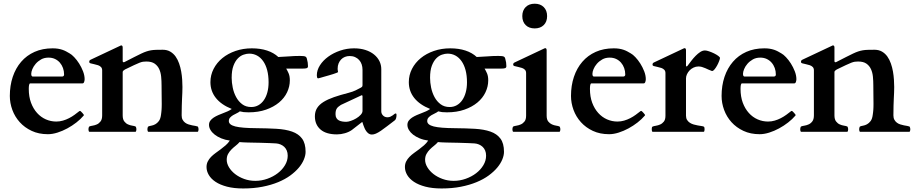

<svg xmlns="http://www.w3.org/2000/svg" viewBox="-20 -727 5051 1059"><path d="M34.2 -197.8Q34.2 -254.9 50.3 -303Q66.4 -351.1 96.7 -386.2Q127 -421.4 170.7 -440.9Q214.4 -460.4 270 -460.4Q286.6 -460.4 299.8 -458.3Q313 -456.1 324 -452.4Q335 -448.7 344.5 -443.6Q354 -438.5 363.8 -432.6Q375 -426.8 389.4 -411.6Q403.8 -396.5 416.5 -376.5Q429.2 -356.4 438 -333.7Q446.8 -311 446.8 -290Q446.8 -283.2 444.1 -275.1Q441.4 -267.1 435.1 -267.1H147Q142.1 -267.1 140.4 -258.3Q138.7 -249.5 138.7 -236.8Q138.7 -193.8 151.1 -160.4Q163.6 -127 184.6 -103.8Q205.6 -80.6 232.9 -68.6Q260.3 -56.6 290.5 -56.6Q309.6 -56.6 327.1 -61.8Q344.7 -66.9 360.8 -75.2Q377 -83.5 391.1 -93.8Q405.3 -104 418 -114.3Q420.9 -115.2 421.9 -115.2Q423.3 -115.2 425.8 -112.8Q430.2 -108.9 434.6 -103.8Q439 -98.6 441.4 -95.2Q442.9 -93.8 442.9 -92.3Q442.9 -90.8 440.9 -88.9Q424.8 -69.8 401.4 -51.5Q377.9 -33.2 351.3 -18.8Q324.7 -4.4 296.9 4.4Q269 13.2 244.1 13.2Q193.8 13.2 154.8 -5.1Q115.7 -23.4 88.9 -53.2Q62 -83 48.1 -120.8Q34.2 -158.7 34.2 -197.8ZM320.8 -304.7Q333.5 -304.7 333.5 -315.9Q333.5 -335 327.4 -351.8Q321.3 -368.7 310.1 -381.6Q298.8 -394.5 283 -401.9Q267.1 -409.2 247.6 -409.2Q224.1 -409.2 206.5 -399.2Q189 -389.2 176.8 -375Q164.6 -360.8 158.4 -345.7Q152.3 -330.6 152.3 -319.8Q152.3 -311.5 154.8 -308.1Q157.2 -304.7 161.1 -304.7Z M641.1 -473.6Q643.1 -474.6 645.3 -475.6Q647.5 -476.6 648.4 -476.6Q656.7 -476.6 656.7 -464.8V-388.7Q658.2 -383.8 660.6 -383.8Q663.1 -383.8 664.6 -384Q666 -384.3 668.5 -385.7Q699.7 -401.9 721.4 -412.8Q743.2 -423.8 759 -431.4Q774.9 -439 787.4 -443.1Q799.8 -447.3 812.5 -449.5Q825.2 -451.7 840.3 -452.1Q855.5 -452.6 877.4 -452.6Q901.4 -452.6 918.9 -442.4Q936.5 -432.1 948.5 -415.3Q960.4 -398.4 968 -376.7Q975.6 -355 979.5 -332.3Q983.4 -309.6 984.9 -287.4Q986.3 -265.1 986.3 -247.1Q986.3 -230 985.6 -215.3Q984.9 -200.7 984.1 -183.3Q983.4 -166 982.7 -144Q981.9 -122.1 981.9 -90.8Q981.9 -76.2 987.3 -66.4Q992.7 -56.6 1001.2 -50.3Q1009.8 -43.9 1020 -40.8Q1030.3 -37.6 1040 -35.6Q1049.8 -33.7 1057.9 -32.5Q1065.9 -31.2 1070.3 -29.3Q1072.3 -28.3 1073.7 -22.9Q1075.2 -17.6 1075.2 -15.1Q1075.2 -12.2 1074.2 -6.6Q1073.2 -1 1070.3 0H797.9Q794.9 -1 793.9 -6.6Q793 -12.2 793 -15.1Q793 -17.6 794.4 -22.9Q795.9 -28.3 797.9 -29.3Q804.2 -32.2 814.7 -33.9Q825.2 -35.6 836.2 -41.5Q847.2 -47.4 856.2 -59.3Q865.2 -71.3 868.2 -94.7Q869.1 -102.1 869.9 -108.4Q870.6 -114.7 871.1 -121.3Q871.6 -127.9 871.8 -135.7Q872.1 -143.6 872.1 -153.8Q872.1 -175.8 871.6 -200.7Q871.1 -225.6 871.1 -256.3Q871.1 -280.3 868.9 -303.7Q866.7 -327.1 858.2 -345.7Q849.6 -364.3 833 -376Q816.4 -387.7 787.1 -387.7Q776.9 -387.7 768.8 -386.5Q760.7 -385.3 749.3 -380.9Q737.8 -376.5 719.2 -367.7Q700.7 -358.9 669.4 -343.8Q665.5 -341.3 661.4 -338.1Q657.2 -335 656.7 -330.1V-90.8Q656.7 -68.8 665.5 -57.4Q674.3 -45.9 686 -40.8Q697.8 -35.6 709.5 -33.9Q721.2 -32.2 727.5 -29.3Q729.5 -28.3 731 -22.9Q732.4 -17.6 732.4 -15.1Q732.4 -12.2 731.4 -6.6Q730.5 -1 727.5 0H472.7Q469.7 -1 468.8 -6.6Q467.8 -12.2 467.8 -15.1Q467.8 -17.6 469.2 -22.9Q470.7 -28.3 472.7 -29.3Q479 -32.2 490.7 -33.9Q502.4 -35.6 514.2 -40.8Q525.9 -45.9 534.7 -57.4Q543.5 -68.8 543.5 -90.8V-338.9Q543.5 -350.6 537.1 -357.2Q530.8 -363.8 521 -367.2Q511.2 -370.6 500 -372.8Q488.8 -375 478.5 -377.9Q475.6 -378.9 473.9 -380.6Q472.2 -382.3 472.2 -387.7Q472.2 -390.1 473.6 -392.6Q475.1 -395 479.5 -397.5Z M1369.1 -460.4Q1416 -460.4 1453.1 -448.2Q1490.2 -436 1515.1 -412.6Q1545.9 -413.6 1574 -416Q1602.1 -418.5 1634.3 -418.5Q1645.5 -418.5 1652.6 -417.7Q1659.7 -417 1663.6 -415.3Q1667.5 -413.6 1669.4 -410.9Q1671.4 -408.2 1672.4 -404.3Q1675.8 -392.1 1677.2 -382.3Q1678.7 -372.6 1678.7 -362.3Q1678.7 -354 1672.6 -351.3Q1666.5 -348.6 1647.9 -348.6H1558.6Q1565.4 -337.4 1572 -322.3Q1578.6 -307.1 1578.6 -283.7Q1578.6 -250 1563.5 -218Q1548.3 -186 1519 -161.6Q1489.7 -137.2 1447.5 -122.3Q1405.3 -107.4 1351.1 -107.4Q1334.5 -107.4 1324.2 -108.6Q1314 -109.9 1302.7 -112.8Q1295.9 -106.9 1285.6 -102.3Q1275.4 -97.7 1265.6 -91.8Q1255.9 -85.9 1249 -78.4Q1242.2 -70.8 1242.2 -59.1Q1242.2 -38.6 1278.1 -29.5Q1314 -20.5 1394 -20Q1455.1 -19.5 1505.1 -16.6Q1555.2 -13.7 1590.8 -1.2Q1626.5 11.2 1646 37.4Q1665.5 63.5 1665.5 110.4Q1665.5 129.9 1656.2 152.6Q1647 175.3 1628.2 197.8Q1609.4 220.2 1581.1 241Q1552.7 261.7 1514.4 277.6Q1476.1 293.5 1427.7 303Q1379.4 312.5 1321.3 312.5Q1270 312.5 1231.9 302.5Q1193.8 292.5 1168.9 275.9Q1144 259.3 1131.6 238Q1119.1 216.8 1119.1 194.3Q1119.1 177.2 1126 163.6Q1132.8 149.9 1144 138.4Q1155.3 127 1169.2 116.9Q1183.1 106.9 1197.3 96.4Q1211.4 85.9 1224.6 74.5Q1237.8 63 1247.6 48.3Q1221.7 44.9 1200.4 36.1Q1179.2 27.3 1164.3 15.6Q1149.4 3.9 1141.1 -10Q1132.8 -23.9 1132.8 -38.1Q1132.8 -51.3 1139.9 -61Q1147 -70.8 1158.4 -78.4Q1169.9 -85.9 1184.6 -92.3Q1199.2 -98.6 1214.8 -104.5Q1224.6 -108.4 1235.6 -113Q1246.6 -117.7 1258.3 -126Q1200.2 -149.4 1170.4 -187Q1140.6 -224.6 1140.6 -273.9Q1140.6 -313 1158.2 -347.2Q1175.8 -381.3 1206.5 -406.5Q1237.3 -431.6 1279.1 -446Q1320.8 -460.4 1369.1 -460.4ZM1230.5 154.3Q1230.5 174.8 1242.9 195.6Q1255.4 216.3 1276.6 232.9Q1297.9 249.5 1326.7 260Q1355.5 270.5 1388.2 270.5Q1422.4 270.5 1454.6 259Q1486.8 247.6 1511.7 228.5Q1536.6 209.5 1551.8 184.3Q1566.9 159.2 1566.9 131.8Q1566.9 115.7 1561.8 103.5Q1556.6 91.3 1547.9 83Q1539.1 74.7 1527.3 69.8Q1515.6 64.9 1502.9 64Q1492.7 63 1468.8 62.3Q1444.8 61.5 1415 60.5Q1397 60.1 1379.4 59.8Q1361.8 59.6 1346.9 59.1Q1332 58.6 1320.1 58.1Q1308.1 57.6 1301.3 56.6Q1292 67.4 1279.8 76.9Q1267.6 86.4 1256.6 97.4Q1245.6 108.4 1238 122.1Q1230.5 135.7 1230.5 154.3ZM1461.4 -272.9Q1461.4 -310.5 1453.6 -340.1Q1445.8 -369.6 1431.4 -389.9Q1417 -410.2 1397.5 -420.7Q1377.9 -431.2 1354.5 -431.2Q1340.3 -431.2 1323.5 -425.5Q1306.6 -419.9 1292 -405Q1277.3 -390.1 1267.6 -364.3Q1257.8 -338.4 1257.8 -297.9Q1257.8 -272 1263.7 -243.7Q1269.5 -215.3 1282.5 -191.4Q1295.4 -167.5 1315.9 -152.1Q1336.4 -136.7 1365.7 -136.7Q1387.7 -136.7 1405.3 -146.7Q1422.9 -156.7 1435.3 -174.6Q1447.8 -192.4 1454.6 -217.5Q1461.4 -242.7 1461.4 -272.9Z M1920.4 -9.8Q1904.3 1.5 1882.3 7.8Q1860.4 14.2 1838.4 14.2Q1778.8 14.2 1747.8 -12.7Q1716.8 -39.6 1716.8 -85.4Q1716.8 -111.8 1728.8 -130.9Q1740.7 -149.9 1764.2 -164.6Q1787.6 -179.2 1822 -191.2Q1856.4 -203.1 1901.9 -214.8Q1926.3 -221.2 1941.2 -228.5Q1956.1 -235.8 1968.8 -242.7Q1977.1 -247.1 1978.3 -250.5Q1979.5 -253.9 1979.5 -256.8V-341.8Q1979.5 -357.9 1974.9 -371.8Q1970.2 -385.7 1960.9 -396Q1951.7 -406.2 1938.5 -412.1Q1925.3 -418 1908.7 -418Q1894.5 -418 1882.3 -413.1Q1870.1 -408.2 1861.3 -398.9Q1852.5 -389.6 1847.4 -377Q1842.3 -364.3 1842.3 -348.1Q1842.3 -346.7 1842.5 -343.8Q1842.8 -340.8 1843.3 -337.6Q1843.8 -334.5 1844.2 -332Q1844.7 -329.6 1844.7 -329.1Q1844.2 -328.1 1836.7 -325.2Q1829.1 -322.3 1818.1 -318.6Q1807.1 -314.9 1793.9 -311.3Q1780.8 -307.6 1768.8 -304.2Q1756.8 -300.8 1747.8 -298.1Q1738.8 -295.4 1735.4 -294.9Q1730 -294.9 1728.8 -300.5Q1727.5 -306.2 1727.5 -311.5Q1727.5 -339.8 1744.6 -366.7Q1761.7 -393.6 1790.3 -414.3Q1818.8 -435.1 1856 -447.8Q1893.1 -460.4 1932.6 -460.4Q1967.8 -460.4 1995.6 -451.4Q2023.4 -442.4 2043 -426.5Q2062.5 -410.6 2072.8 -389.9Q2083 -369.1 2083 -345.7V-112.8Q2083 -100.1 2092.5 -90.1Q2102.1 -80.1 2117.2 -80.1Q2126 -80.1 2133.1 -83.3Q2140.1 -86.4 2145.8 -90.6Q2151.4 -94.7 2155.3 -97.9Q2159.2 -101.1 2162.1 -101.1Q2166 -101.1 2166.5 -97.9Q2167 -94.7 2167 -92.3Q2167 -84 2164.8 -75.4Q2162.6 -66.9 2157.2 -63Q2133.3 -44.9 2114.7 -30.5Q2096.2 -16.1 2081.1 -5.9Q2065.9 4.4 2053.7 9.8Q2041.5 15.1 2030.8 15.1Q2021 15.1 2013.4 9.8Q2005.9 4.4 2000.2 -3.4Q1994.6 -11.2 1990.7 -20.3Q1986.8 -29.3 1984.1 -37.1Q1981.4 -44.9 1980 -49.8Q1978.5 -54.7 1977.5 -54.2ZM1830.6 -97.2Q1830.6 -84 1835.7 -75.7Q1840.8 -67.4 1849.1 -63Q1857.4 -58.6 1867.9 -56.9Q1878.4 -55.2 1889.6 -55.2Q1899.9 -55.2 1915 -60.3Q1930.2 -65.4 1944.6 -74Q1959 -82.5 1969.2 -93.5Q1979.5 -104.5 1979.5 -115.7V-196.3Q1979.5 -201.7 1975.6 -201.7Q1974.6 -201.7 1973.6 -201.2L1860.4 -148.4Q1853.5 -143.6 1847.9 -139.4Q1842.3 -135.3 1838.4 -129.6Q1834.5 -124 1832.5 -116.5Q1830.6 -108.9 1830.6 -97.2Z M2463.4 -460.4Q2510.3 -460.4 2547.4 -448.2Q2584.5 -436 2609.4 -412.6Q2640.1 -413.6 2668.2 -416Q2696.3 -418.5 2728.5 -418.5Q2739.7 -418.5 2746.8 -417.7Q2753.9 -417 2757.8 -415.3Q2761.7 -413.6 2763.7 -410.9Q2765.6 -408.2 2766.6 -404.3Q2770 -392.1 2771.5 -382.3Q2772.9 -372.6 2772.9 -362.3Q2772.9 -354 2766.8 -351.3Q2760.7 -348.6 2742.2 -348.6H2652.8Q2659.7 -337.4 2666.3 -322.3Q2672.9 -307.1 2672.9 -283.7Q2672.9 -250 2657.7 -218Q2642.6 -186 2613.3 -161.6Q2584 -137.2 2541.7 -122.3Q2499.5 -107.4 2445.3 -107.4Q2428.7 -107.4 2418.5 -108.6Q2408.2 -109.9 2397 -112.8Q2390.1 -106.9 2379.9 -102.3Q2369.6 -97.7 2359.9 -91.8Q2350.1 -85.9 2343.3 -78.4Q2336.4 -70.8 2336.4 -59.1Q2336.4 -38.6 2372.3 -29.5Q2408.2 -20.5 2488.3 -20Q2549.3 -19.5 2599.4 -16.6Q2649.4 -13.7 2685.1 -1.2Q2720.7 11.2 2740.2 37.4Q2759.8 63.5 2759.8 110.4Q2759.8 129.9 2750.5 152.6Q2741.2 175.3 2722.4 197.8Q2703.6 220.2 2675.3 241Q2647 261.7 2608.6 277.6Q2570.3 293.5 2522 303Q2473.6 312.5 2415.5 312.5Q2364.3 312.5 2326.2 302.5Q2288.1 292.5 2263.2 275.9Q2238.3 259.3 2225.8 238Q2213.4 216.8 2213.4 194.3Q2213.4 177.2 2220.2 163.6Q2227.1 149.9 2238.3 138.4Q2249.5 127 2263.4 116.9Q2277.3 106.9 2291.5 96.4Q2305.7 85.9 2318.8 74.5Q2332 63 2341.8 48.3Q2315.9 44.9 2294.7 36.1Q2273.4 27.3 2258.5 15.6Q2243.7 3.9 2235.4 -10Q2227.1 -23.9 2227.1 -38.1Q2227.1 -51.3 2234.1 -61Q2241.2 -70.8 2252.7 -78.4Q2264.2 -85.9 2278.8 -92.3Q2293.5 -98.6 2309.1 -104.5Q2318.8 -108.4 2329.8 -113Q2340.8 -117.7 2352.5 -126Q2294.4 -149.4 2264.6 -187Q2234.9 -224.6 2234.9 -273.9Q2234.9 -313 2252.4 -347.2Q2270 -381.3 2300.8 -406.5Q2331.5 -431.6 2373.3 -446Q2415 -460.4 2463.4 -460.4ZM2324.7 154.3Q2324.7 174.8 2337.2 195.6Q2349.6 216.3 2370.8 232.9Q2392.1 249.5 2420.9 260Q2449.7 270.5 2482.4 270.5Q2516.6 270.5 2548.8 259Q2581.1 247.6 2606 228.5Q2630.9 209.5 2646 184.3Q2661.1 159.2 2661.1 131.8Q2661.1 115.7 2656 103.5Q2650.9 91.3 2642.1 83Q2633.3 74.7 2621.6 69.8Q2609.9 64.9 2597.2 64Q2586.9 63 2563 62.3Q2539.1 61.5 2509.3 60.5Q2491.2 60.1 2473.6 59.8Q2456.1 59.6 2441.2 59.1Q2426.3 58.6 2414.3 58.1Q2402.3 57.6 2395.5 56.6Q2386.2 67.4 2374 76.9Q2361.8 86.4 2350.8 97.4Q2339.8 108.4 2332.3 122.1Q2324.7 135.7 2324.7 154.3ZM2555.7 -272.9Q2555.7 -310.5 2547.9 -340.1Q2540 -369.6 2525.6 -389.9Q2511.2 -410.2 2491.7 -420.7Q2472.2 -431.2 2448.7 -431.2Q2434.6 -431.2 2417.7 -425.5Q2400.9 -419.9 2386.2 -405Q2371.6 -390.1 2361.8 -364.3Q2352.1 -338.4 2352.1 -297.9Q2352.1 -272 2357.9 -243.7Q2363.8 -215.3 2376.7 -191.4Q2389.6 -167.5 2410.2 -152.1Q2430.7 -136.7 2460 -136.7Q2481.9 -136.7 2499.5 -146.7Q2517.1 -156.7 2529.5 -174.6Q2542 -192.4 2548.8 -217.5Q2555.7 -242.7 2555.7 -272.9Z M2811 0Q2808.1 -1 2807.1 -6.6Q2806.2 -12.2 2806.2 -15.1Q2806.2 -17.6 2807.6 -22.9Q2809.1 -28.3 2811 -29.3Q2817.4 -32.2 2829.1 -33.9Q2840.8 -35.6 2852.5 -40.8Q2864.3 -45.9 2873 -56.9Q2881.8 -67.9 2881.8 -89.4V-323.7Q2881.8 -335.4 2875.5 -342Q2869.1 -348.6 2859.4 -352.1Q2849.6 -355.5 2838.4 -357.7Q2827.1 -359.9 2816.9 -362.8Q2814 -363.8 2812.3 -365.5Q2810.5 -367.2 2810.5 -372.6Q2810.5 -375 2812 -377.4Q2813.5 -379.9 2817.9 -382.3L2979.5 -458.5Q2981.4 -459.5 2983.6 -460.4Q2985.8 -461.4 2986.8 -461.4Q2995.1 -461.4 2995.1 -449.7V-89.4Q2995.1 -67.9 3003.9 -56.9Q3012.7 -45.9 3024.4 -40.8Q3036.1 -35.6 3047.9 -33.9Q3059.6 -32.2 3065.9 -29.3Q3067.9 -28.3 3069.3 -22.9Q3070.8 -17.6 3070.8 -15.1Q3070.8 -12.2 3069.8 -6.6Q3068.8 -1 3065.9 0ZM2860.8 -638.2Q2860.8 -669.4 2879.4 -688Q2897.9 -706.5 2929.2 -706.5Q2960.4 -706.5 2979 -688Q2997.6 -669.4 2997.6 -638.2Q2997.6 -606.9 2979 -588.6Q2960.4 -570.3 2929.2 -570.3Q2897.9 -570.3 2879.4 -588.6Q2860.8 -606.9 2860.8 -638.2Z M3129.4 -197.8Q3129.4 -254.9 3145.5 -303Q3161.6 -351.1 3191.9 -386.2Q3222.2 -421.4 3265.9 -440.9Q3309.6 -460.4 3365.2 -460.4Q3381.8 -460.4 3395 -458.3Q3408.2 -456.1 3419.2 -452.4Q3430.2 -448.7 3439.7 -443.6Q3449.2 -438.5 3459 -432.6Q3470.2 -426.8 3484.6 -411.6Q3499 -396.5 3511.7 -376.5Q3524.4 -356.4 3533.2 -333.7Q3542 -311 3542 -290Q3542 -283.2 3539.3 -275.1Q3536.6 -267.1 3530.3 -267.1H3242.2Q3237.3 -267.1 3235.6 -258.3Q3233.9 -249.5 3233.9 -236.8Q3233.9 -193.8 3246.3 -160.4Q3258.8 -127 3279.8 -103.8Q3300.8 -80.6 3328.1 -68.6Q3355.5 -56.6 3385.7 -56.6Q3404.8 -56.6 3422.4 -61.8Q3439.9 -66.9 3456.1 -75.2Q3472.2 -83.5 3486.3 -93.8Q3500.5 -104 3513.2 -114.3Q3516.1 -115.2 3517.1 -115.2Q3518.6 -115.2 3521 -112.8Q3525.4 -108.9 3529.8 -103.8Q3534.2 -98.6 3536.6 -95.2Q3538.1 -93.8 3538.1 -92.3Q3538.1 -90.8 3536.1 -88.9Q3520 -69.8 3496.6 -51.5Q3473.1 -33.2 3446.5 -18.8Q3419.9 -4.4 3392.1 4.4Q3364.3 13.2 3339.4 13.2Q3289.1 13.2 3250 -5.1Q3210.9 -23.4 3184.1 -53.2Q3157.2 -83 3143.3 -120.8Q3129.4 -158.7 3129.4 -197.8ZM3416 -304.7Q3428.7 -304.7 3428.7 -315.9Q3428.7 -335 3422.6 -351.8Q3416.5 -368.7 3405.3 -381.6Q3394 -394.5 3378.2 -401.9Q3362.3 -409.2 3342.8 -409.2Q3319.3 -409.2 3301.8 -399.2Q3284.2 -389.2 3272 -375Q3259.8 -360.8 3253.7 -345.7Q3247.6 -330.6 3247.6 -319.8Q3247.6 -311.5 3250 -308.1Q3252.4 -304.7 3256.3 -304.7Z M3748 -458.5Q3750 -459.5 3752.2 -460.4Q3754.4 -461.4 3755.4 -461.4Q3763.7 -461.4 3763.7 -449.7V-366.7Q3763.7 -365.2 3763.9 -363Q3764.2 -360.8 3766.6 -360.8Q3769 -360.8 3770.5 -362.5Q3772 -364.3 3773.4 -365.7Q3782.2 -377.4 3793.2 -391.8Q3804.2 -406.2 3816.7 -418.9Q3829.1 -431.6 3842.3 -440.2Q3855.5 -448.7 3868.2 -448.7Q3877 -448.7 3891.1 -443.8Q3905.3 -439 3918.7 -432.4Q3932.1 -425.8 3941.7 -418.7Q3951.2 -411.6 3951.2 -407.2Q3951.2 -402.8 3946.8 -390.9Q3942.4 -378.9 3935.8 -366.7Q3929.2 -354.5 3921.6 -345Q3914.1 -335.4 3907.7 -335.4H3906.7Q3897.9 -338.4 3888.9 -342.5Q3879.9 -346.7 3870.6 -350.8Q3861.3 -355 3851.8 -357.7Q3842.3 -360.4 3832.5 -360.4Q3817.9 -360.4 3805.2 -354.2Q3792.5 -348.1 3783.4 -338.6Q3774.4 -329.1 3769 -317.4Q3763.7 -305.7 3763.7 -294.9V-88.9Q3763.7 -74.7 3769.8 -65.2Q3775.9 -55.7 3785.4 -49.6Q3794.9 -43.5 3806.4 -40.3Q3817.9 -37.1 3828.6 -35.2Q3839.4 -33.2 3848.1 -32Q3856.9 -30.8 3861.3 -28.8Q3866.2 -26.9 3866.2 -15.1Q3866.2 -1 3861.3 0H3579.6Q3574.7 -1 3574.7 -15.1Q3574.7 -26.9 3579.6 -28.8Q3585.9 -31.7 3597.7 -33.4Q3609.4 -35.2 3621.1 -40.3Q3632.8 -45.4 3641.6 -56.4Q3650.4 -67.4 3650.4 -88.9V-323.7Q3650.4 -335.4 3644 -342Q3637.7 -348.6 3627.9 -352.1Q3618.2 -355.5 3606.9 -357.7Q3595.7 -359.9 3585.4 -362.8Q3582.5 -363.8 3580.8 -365.5Q3579.1 -367.2 3579.1 -372.6Q3579.1 -375 3580.6 -377.4Q3582 -379.9 3586.4 -382.3Z M3960 -197.8Q3960 -254.9 3976.1 -303Q3992.2 -351.1 4022.5 -386.2Q4052.7 -421.4 4096.4 -440.9Q4140.1 -460.4 4195.8 -460.4Q4212.4 -460.4 4225.6 -458.3Q4238.8 -456.1 4249.8 -452.4Q4260.7 -448.7 4270.3 -443.6Q4279.8 -438.5 4289.6 -432.6Q4300.8 -426.8 4315.2 -411.6Q4329.6 -396.5 4342.3 -376.5Q4355 -356.4 4363.8 -333.7Q4372.6 -311 4372.6 -290Q4372.6 -283.2 4369.9 -275.1Q4367.2 -267.1 4360.8 -267.1H4072.8Q4067.9 -267.1 4066.2 -258.3Q4064.5 -249.5 4064.5 -236.8Q4064.5 -193.8 4076.9 -160.4Q4089.4 -127 4110.4 -103.8Q4131.3 -80.6 4158.7 -68.6Q4186 -56.6 4216.3 -56.6Q4235.4 -56.6 4252.9 -61.8Q4270.5 -66.9 4286.6 -75.2Q4302.7 -83.5 4316.9 -93.8Q4331.1 -104 4343.8 -114.3Q4346.7 -115.2 4347.7 -115.2Q4349.1 -115.2 4351.6 -112.8Q4356 -108.9 4360.4 -103.8Q4364.7 -98.6 4367.2 -95.2Q4368.7 -93.8 4368.7 -92.3Q4368.7 -90.8 4366.7 -88.9Q4350.6 -69.8 4327.1 -51.5Q4303.7 -33.2 4277.1 -18.8Q4250.5 -4.4 4222.7 4.4Q4194.8 13.2 4169.9 13.2Q4119.6 13.2 4080.6 -5.1Q4041.5 -23.4 4014.6 -53.2Q3987.8 -83 3973.9 -120.8Q3960 -158.7 3960 -197.8ZM4246.6 -304.7Q4259.3 -304.7 4259.3 -315.9Q4259.3 -335 4253.2 -351.8Q4247.1 -368.7 4235.8 -381.6Q4224.6 -394.5 4208.7 -401.9Q4192.9 -409.2 4173.3 -409.2Q4149.9 -409.2 4132.3 -399.2Q4114.7 -389.2 4102.5 -375Q4090.3 -360.8 4084.2 -345.7Q4078.1 -330.6 4078.1 -319.8Q4078.1 -311.5 4080.6 -308.1Q4083 -304.7 4086.9 -304.7Z M4566.9 -473.6Q4568.8 -474.6 4571 -475.6Q4573.2 -476.6 4574.2 -476.6Q4582.5 -476.6 4582.5 -464.8V-388.7Q4584 -383.8 4586.4 -383.8Q4588.9 -383.8 4590.3 -384Q4591.8 -384.3 4594.2 -385.7Q4625.5 -401.9 4647.2 -412.8Q4668.9 -423.8 4684.8 -431.4Q4700.7 -439 4713.1 -443.1Q4725.6 -447.3 4738.3 -449.5Q4751 -451.7 4766.1 -452.1Q4781.2 -452.6 4803.2 -452.6Q4827.1 -452.6 4844.7 -442.4Q4862.3 -432.1 4874.3 -415.3Q4886.2 -398.4 4893.8 -376.7Q4901.4 -355 4905.3 -332.3Q4909.2 -309.6 4910.6 -287.4Q4912.1 -265.1 4912.1 -247.1Q4912.1 -230 4911.4 -215.3Q4910.6 -200.7 4909.9 -183.3Q4909.2 -166 4908.4 -144Q4907.7 -122.1 4907.7 -90.8Q4907.7 -76.2 4913.1 -66.4Q4918.5 -56.6 4927 -50.3Q4935.5 -43.9 4945.8 -40.8Q4956.1 -37.6 4965.8 -35.6Q4975.6 -33.7 4983.6 -32.5Q4991.7 -31.2 4996.1 -29.3Q4998 -28.3 4999.5 -22.9Q5001 -17.6 5001 -15.1Q5001 -12.2 5000 -6.6Q4999 -1 4996.1 0H4723.6Q4720.7 -1 4719.7 -6.6Q4718.8 -12.2 4718.8 -15.1Q4718.8 -17.6 4720.2 -22.9Q4721.7 -28.3 4723.6 -29.3Q4730 -32.2 4740.5 -33.9Q4751 -35.6 4762 -41.5Q4772.9 -47.4 4782 -59.3Q4791 -71.3 4793.9 -94.7Q4794.9 -102.1 4795.7 -108.4Q4796.4 -114.7 4796.9 -121.3Q4797.4 -127.9 4797.6 -135.7Q4797.9 -143.6 4797.9 -153.8Q4797.9 -175.8 4797.4 -200.7Q4796.9 -225.6 4796.9 -256.3Q4796.9 -280.3 4794.7 -303.7Q4792.5 -327.1 4783.9 -345.7Q4775.4 -364.3 4758.8 -376Q4742.2 -387.7 4712.9 -387.7Q4702.6 -387.7 4694.6 -386.5Q4686.5 -385.3 4675 -380.9Q4663.6 -376.5 4645 -367.7Q4626.5 -358.9 4595.2 -343.8Q4591.3 -341.3 4587.2 -338.1Q4583 -335 4582.5 -330.1V-90.8Q4582.5 -68.8 4591.3 -57.4Q4600.1 -45.9 4611.8 -40.8Q4623.5 -35.6 4635.3 -33.9Q4647 -32.2 4653.3 -29.3Q4655.3 -28.3 4656.7 -22.9Q4658.2 -17.6 4658.2 -15.1Q4658.2 -12.2 4657.2 -6.6Q4656.2 -1 4653.3 0H4398.4Q4395.5 -1 4394.5 -6.6Q4393.6 -12.2 4393.6 -15.1Q4393.6 -17.6 4395 -22.9Q4396.5 -28.3 4398.4 -29.3Q4404.8 -32.2 4416.5 -33.9Q4428.2 -35.6 4439.9 -40.8Q4451.7 -45.9 4460.4 -57.4Q4469.2 -68.8 4469.2 -90.8V-338.9Q4469.2 -350.6 4462.9 -357.2Q4456.5 -363.8 4446.8 -367.2Q4437 -370.6 4425.8 -372.8Q4414.6 -375 4404.3 -377.9Q4401.4 -378.9 4399.7 -380.6Q4397.9 -382.3 4397.9 -387.7Q4397.9 -390.1 4399.4 -392.6Q4400.9 -395 4405.3 -397.5Z"/></svg>

Font: Cardo
Style: Bold
Weight: 700
Designer: David J. Perry
Foundry: David J. Perry
Version: Version 1.0011